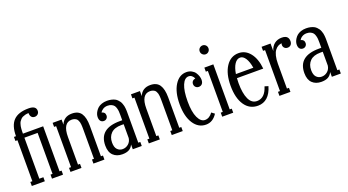

<svg xmlns="http://www.w3.org/2000/svg" viewBox="-52 -1228 3233 1786"><g transform="rotate(-20 1564.5 -335.5)"><path d="M166 0H37.1V-40H57.1V-445.8H37.1V-485.8H57.1Q57.1 -590.8 105 -639.9Q152.8 -689 254.9 -689Q328.1 -689 328.1 -639.2Q328.1 -619.6 315.2 -607.4Q302.2 -595.2 284.2 -595.2Q262.7 -595.2 251.5 -609.4Q240.2 -623.5 240.2 -647.9Q221.7 -647.5 206.3 -643.6Q190.9 -639.6 179.9 -634.3Q168.9 -628.9 160.2 -619.4Q151.4 -609.9 145.8 -601.6Q140.1 -593.3 136.2 -580.1Q132.3 -566.9 130.4 -557.6Q128.4 -548.3 127.4 -533.2Q126.5 -518.1 126.2 -509.5Q126 -501 126 -485.8H326.2V-40H346.2V0H236.8V-40H256.8V-445.8H126V-40H166Z M735.8 -340.8V-40H755.9V0H647V-40H667V-331.1Q667 -347.2 666.7 -356.2Q666.5 -365.2 665.3 -380.1Q664.1 -395 661.4 -403.6Q658.7 -412.1 653.6 -422.9Q648.4 -433.6 640.9 -439.2Q633.3 -444.8 621.8 -449Q610.4 -453.1 595.7 -453.1Q508.8 -453.1 508.8 -313V-40H528.8V0H419.9V-40H439.9V-445.8H419.9V-485.8H508.8V-436Q537.6 -505.9 616.7 -505.9Q680.2 -505.9 708 -464.1Q735.8 -422.4 735.8 -340.8Z M1105.5 -340.8V-40H1125.5V0H1036.6V-46.9Q1022.5 -16.6 997.1 -2.7Q971.7 11.2 930.7 11.2Q875.5 11.2 841.6 -21.2Q807.6 -53.7 807.6 -119.1Q807.6 -287.1 1012.7 -287.1H1036.6V-339.8Q1036.6 -359.9 1035.6 -374Q1034.7 -388.2 1029.8 -406Q1024.9 -423.8 1016.6 -434.6Q1008.3 -445.3 992.2 -453.1Q976.1 -460.9 953.6 -460.9Q928.7 -460.9 909.4 -449.5Q890.1 -438 880.4 -419.9Q896 -417.5 905.3 -407Q914.6 -396.5 914.6 -379.9Q914.6 -362.3 903.3 -350.6Q892.1 -338.9 874.5 -338.9Q855 -338.9 843.3 -352.3Q831.5 -365.7 831.5 -392.1Q831.5 -404.3 835.4 -418.2Q839.4 -432.1 849.4 -448Q859.4 -463.9 873.8 -476.6Q888.2 -489.3 911.9 -497.6Q935.5 -505.9 964.4 -505.9Q987.3 -505.9 1006.3 -501.5Q1025.4 -497.1 1039.1 -490.5Q1052.7 -483.9 1063.7 -472.9Q1074.7 -461.9 1081.3 -451.9Q1087.9 -441.9 1093 -427.7Q1098.1 -413.6 1100.3 -403.8Q1102.5 -394 1103.8 -379.6Q1105 -365.2 1105.2 -358.4Q1105.5 -351.6 1105.5 -340.8ZM949.7 -33.2Q981.4 -33.2 1006.6 -54.2Q1031.7 -75.2 1036.6 -110.8V-248H1012.7Q944.8 -248 910.6 -213.9Q876.5 -179.7 876.5 -124Q876.5 -77.1 897.5 -55.2Q918.5 -33.2 949.7 -33.2Z M1511.2 -340.8V-40H1531.2V0H1422.4V-40H1442.4V-331.1Q1442.4 -347.2 1442.1 -356.2Q1441.9 -365.2 1440.7 -380.1Q1439.5 -395 1436.8 -403.6Q1434.1 -412.1 1429 -422.9Q1423.8 -433.6 1416.3 -439.2Q1408.7 -444.8 1397.2 -449Q1385.7 -453.1 1371.1 -453.1Q1284.2 -453.1 1284.2 -313V-40H1304.2V0H1195.3V-40H1215.3V-445.8H1195.3V-485.8H1284.2V-436Q1313 -505.9 1392.1 -505.9Q1455.6 -505.9 1483.4 -464.1Q1511.2 -422.4 1511.2 -340.8Z M1838.9 -71.8 1868.2 -49.8Q1825.7 18.1 1756.8 18.1Q1680.7 18.1 1634.8 -52.7Q1588.9 -123.5 1588.9 -243.2Q1588.9 -362.3 1633.3 -433.1Q1677.7 -503.9 1749 -503.9Q1777.3 -503.9 1799.8 -491.9Q1822.3 -480 1834.5 -461.7Q1846.7 -443.4 1852.8 -424.8Q1858.9 -406.2 1858.9 -390.1Q1858.9 -362.8 1846.2 -348.9Q1833.5 -335 1813 -335Q1794.4 -335 1782.2 -347.2Q1770 -359.4 1770 -377.9Q1770 -395 1780.5 -406.2Q1791 -417.5 1808.1 -419.9Q1801.3 -437.5 1787.4 -448.7Q1773.4 -460 1755.9 -460Q1715.3 -460 1691.7 -403.6Q1668 -347.2 1668 -243.2Q1668 -138.7 1694.6 -82.3Q1721.2 -25.9 1762.2 -25.9Q1806.2 -25.9 1838.9 -71.8Z M1932.6 -642.1Q1932.6 -661.1 1945.8 -673.6Q1959 -686 1976.6 -686Q1994.1 -686 2006.8 -673.6Q2019.5 -661.1 2019.5 -642.1Q2019.5 -623.5 2006.8 -610.8Q1994.1 -598.1 1976.6 -598.1Q1959 -598.1 1945.8 -610.8Q1932.6 -623.5 1932.6 -642.1ZM2030.8 0H1921.9V-40H1941.9V-445.8H1921.9V-485.8H2010.7V-40H2030.8Z M2277.3 -25.9Q2356.4 -25.9 2388.2 -130.9L2423.3 -120.1Q2403.3 -51.3 2364.7 -16.6Q2326.2 18.1 2271.5 18.1Q2187.5 18.1 2140.4 -52Q2093.3 -122.1 2093.3 -243.2Q2093.3 -361.8 2140.1 -432.9Q2187 -503.9 2265.6 -503.9Q2333 -503.9 2378.4 -446.8Q2423.8 -389.6 2433.6 -290H2173.3Q2171.4 -259.8 2171.4 -241.2Q2171.4 -140.1 2198 -83Q2224.6 -25.9 2277.3 -25.9ZM2265.6 -460Q2233.4 -460 2210.2 -425.5Q2187 -391.1 2177.2 -329.1H2349.6Q2339.8 -390.6 2317.4 -425.3Q2294.9 -460 2265.6 -460Z M2692.4 -502Q2712.9 -502 2727.1 -496.6Q2741.2 -491.2 2747.8 -481.9Q2754.4 -472.7 2756.8 -464.1Q2759.3 -455.6 2759.3 -445.8Q2759.3 -421.9 2747.1 -408.4Q2734.9 -395 2714.4 -395Q2695.3 -395 2683.3 -407Q2671.4 -418.9 2671.4 -436Q2671.4 -445.8 2674.3 -453.1Q2654.3 -451.2 2637.9 -441.9Q2621.6 -432.6 2607.4 -414.1Q2593.3 -395.5 2585.2 -362.8Q2577.1 -330.1 2577.1 -286.1V-40H2597.2V0H2488.3V-40H2508.3V-445.8H2488.3V-485.8H2577.1V-411.1Q2589.8 -455.6 2619.9 -478.8Q2649.9 -502 2692.4 -502Z M3076.2 -340.8V-40H3096.2V0H3007.3V-46.9Q2993.2 -16.6 2967.8 -2.7Q2942.4 11.2 2901.4 11.2Q2846.2 11.2 2812.3 -21.2Q2778.3 -53.7 2778.3 -119.1Q2778.3 -287.1 2983.4 -287.1H3007.3V-339.8Q3007.3 -359.9 3006.3 -374Q3005.4 -388.2 3000.5 -406Q2995.6 -423.8 2987.3 -434.6Q2979 -445.3 2962.9 -453.1Q2946.8 -460.9 2924.3 -460.9Q2899.4 -460.9 2880.1 -449.5Q2860.8 -438 2851.1 -419.9Q2866.7 -417.5 2876 -407Q2885.3 -396.5 2885.3 -379.9Q2885.3 -362.3 2874 -350.6Q2862.8 -338.9 2845.2 -338.9Q2825.7 -338.9 2814 -352.3Q2802.2 -365.7 2802.2 -392.1Q2802.2 -404.3 2806.2 -418.2Q2810.1 -432.1 2820.1 -448Q2830.1 -463.9 2844.5 -476.6Q2858.9 -489.3 2882.6 -497.6Q2906.2 -505.9 2935.1 -505.9Q2958 -505.9 2977.1 -501.5Q2996.1 -497.1 3009.8 -490.5Q3023.4 -483.9 3034.4 -472.9Q3045.4 -461.9 3052 -451.9Q3058.6 -441.9 3063.7 -427.7Q3068.8 -413.6 3071 -403.8Q3073.2 -394 3074.5 -379.6Q3075.7 -365.2 3075.9 -358.4Q3076.2 -351.6 3076.2 -340.8ZM2920.4 -33.2Q2952.1 -33.2 2977.3 -54.2Q3002.4 -75.2 3007.3 -110.8V-248H2983.4Q2915.5 -248 2881.3 -213.9Q2847.2 -179.7 2847.2 -124Q2847.2 -77.1 2868.2 -55.2Q2889.2 -33.2 2920.4 -33.2Z"/></g></svg>

Font: Margherita
Style: Regular
Weight: 400
Designer: James Puckett
Foundry: Dunwich Type Founders
Version: Version 1.008;hotconv 1.0.109;makeotfexe 2.5.65596